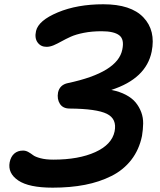

<svg xmlns="http://www.w3.org/2000/svg" viewBox="-20 -825 740 890"><path d="M224.1 44.9Q113.8 44.9 64.5 11.5Q15.1 -22 24.9 -73.2Q30.3 -99.1 46.1 -113Q62 -127 86.9 -127Q99.6 -127 111.3 -120.4Q123 -113.8 133.1 -106Q143.1 -98.1 167.5 -91.6Q191.9 -85 227.1 -85Q344.7 -85 421.6 -119.9Q498.5 -154.8 511.2 -215.8Q522.9 -273.9 475.3 -297.4Q427.7 -320.8 303.2 -321.8Q271.5 -321.8 257.6 -343.8Q243.7 -365.7 249 -396Q256.8 -432.1 294.9 -439.9Q525.9 -488.8 546.9 -595.2Q557.1 -643.1 532.5 -661.6Q507.8 -680.2 451.2 -680.2Q406.2 -680.2 368.9 -672.9Q331.5 -665.5 307.9 -654.8Q284.2 -644 265.1 -633.3Q246.1 -622.6 228.8 -615.2Q211.4 -607.9 195.8 -607.9Q168.9 -607.9 154.3 -628.2Q139.6 -648.4 147 -681.2Q158.2 -730 248 -767.6Q337.9 -805.2 459 -805.2Q586.9 -805.2 644.8 -744.4Q702.6 -683.6 683.1 -585.9Q657.7 -460.4 496.1 -408.2Q535.2 -400.4 563.7 -385.3Q592.3 -370.1 608.9 -349.9Q625.5 -329.6 634.8 -304.7Q644 -279.8 643.6 -252.2Q643.1 -224.6 638.2 -194.8Q625 -130.9 588.6 -84Q552.2 -37.1 496.8 -9.3Q441.4 18.6 374 31.7Q306.6 44.9 224.1 44.9Z"/></svg>

Font: Shantell Sans Irregular Bouncy
Style: Italic
Weight: 600
Italic angle: -11.31°
Designer: Stephen Nixon, Anya Danilova, Shantell Martin
Foundry: Arrow Type
Version: Version 1.006;[9816181b4]